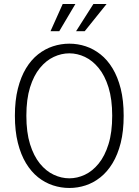

<svg xmlns="http://www.w3.org/2000/svg" viewBox="-20 -923 690 954"><path d="M324.5 11Q283 11 243.2 -2Q203.5 -15 169.2 -42.2Q135 -69.5 109.2 -112Q83.5 -154.5 68.8 -213Q54 -271.5 54 -348Q54 -424 68.8 -482.5Q83.5 -541 109.2 -583.5Q135 -626 169.2 -653Q203.5 -680 243.2 -693Q283 -706 324.5 -706Q366.5 -706 405.8 -693Q445 -680 479.2 -653Q513.5 -626 539.2 -583.5Q565 -541 579.8 -482.5Q594.5 -424 594.5 -348Q594.5 -271.5 579.8 -213Q565 -154.5 539.2 -112Q513.5 -69.5 479.2 -42.2Q445 -15 405.8 -2Q366.5 11 324.5 11ZM324.5 -37Q364 -37 401.8 -54.8Q439.5 -72.5 470.2 -110.2Q501 -148 519.2 -206.8Q537.5 -265.5 537.5 -348Q537.5 -430 519.2 -488.8Q501 -547.5 470.2 -585Q439.5 -622.5 401.8 -640.2Q364 -658 324.5 -658Q285 -658 247 -640.2Q209 -622.5 178.2 -585Q147.5 -547.5 129.2 -488.8Q111 -430 111 -348Q111 -265.5 129.2 -206.8Q147.5 -148 178.2 -110.2Q209 -72.5 247 -54.8Q285 -37 324.5 -37ZM358 -768 444 -903H509.5L401 -768ZM231 -768 291.5 -903H354.5L274.5 -768Z"/></svg>

Font: Trispace Thin ExtraLight
Style: Regular
Weight: 250
Version: Version 1.210